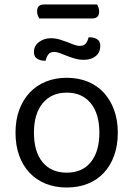

<svg xmlns="http://www.w3.org/2000/svg" viewBox="-20 -821 593 854"><path d="M155 -739Q151 -745 148 -753Q145 -761 145 -770Q145 -787 153 -794Q161 -801 175 -801H412Q415 -796 418 -787.5Q421 -779 421 -771Q421 -739 391 -739ZM504 -231Q504 -175 488 -130Q472 -85 442.5 -53Q413 -21 371 -4Q329 13 277 13Q225 13 183 -4Q141 -21 111 -53Q81 -85 65 -130Q49 -175 49 -231Q49 -287 65.5 -332Q82 -377 112 -409Q142 -441 184 -458Q226 -475 277 -475Q328 -475 370 -458Q412 -441 441.5 -409Q471 -377 487.5 -332Q504 -287 504 -231ZM277 -409Q209 -409 170 -362Q131 -315 131 -231Q131 -146 169.5 -99.5Q208 -53 277 -53Q346 -53 384 -100Q422 -147 422 -231Q422 -315 383.5 -362Q345 -409 277 -409ZM206 -651Q227 -651 245 -645.5Q263 -640 278.5 -634Q294 -628 308 -622.5Q322 -617 335 -617Q353 -617 361.5 -627.5Q370 -638 374 -655H380Q398 -655 412 -646.5Q426 -638 426 -617Q426 -588 406 -571.5Q386 -555 353 -555Q332 -555 313 -560.5Q294 -566 277.5 -572.5Q261 -579 247 -584.5Q233 -590 221 -590Q203 -590 195 -579Q187 -568 183 -551H177Q159 -551 145 -560Q131 -569 131 -589Q131 -618 154 -634.5Q177 -651 206 -651Z"/></svg>

Font: Baloo Chettan 2
Style: Regular
Weight: 400
Designer: Maithili Shingre, Unnati Kotecha and Ek Type
Foundry: Ek Type
Version: Version 1.640;hotconv 1.0.111;makeotfexe 2.5.65597; ttfautoh